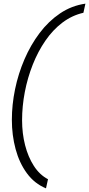

<svg xmlns="http://www.w3.org/2000/svg" viewBox="-20 -839 488 1052"><path d="M232 193Q169 167 127.5 110.5Q86 54 65.5 -22Q45 -98 45 -183Q45 -265 62.5 -350Q80 -435 114 -514Q148 -593 197 -658Q246 -723 309 -765.5Q372 -808 448 -819L437 -769Q375 -755 322.5 -715.5Q270 -676 229 -616.5Q188 -557 159.5 -485Q131 -413 116 -335Q101 -257 101 -180Q101 -108 117.5 -43.5Q134 21 165.5 70Q197 119 243 143Z"/></svg>

Font: Be Vietnam Pro ExtraLight
Style: Italic
Weight: 200
Italic angle: -12°
Designer: Lam Bao, Tony Le, Vietanh Nguyen
Foundry: Yellow Type Foundry
Version: Version 1.002; ttfautohint (v1.8.3)